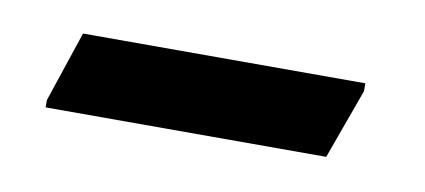

<svg xmlns="http://www.w3.org/2000/svg" viewBox="-27 -338 387 175"><g transform="rotate(10 166.5 -250.0)"><path d="M18.6 -213.9V-220.7L40.5 -286.1H301.8V-278.8L278.3 -213.9Z"/></g></svg>

Font: XB Kayhan
Style: Italic
Weight: 400
Italic angle: -12°
Designer: Behnam
Foundry: Irmug
Version: Version 7.300 2009